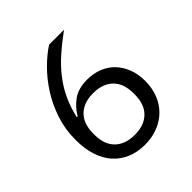

<svg xmlns="http://www.w3.org/2000/svg" viewBox="-191 -834 983 983"><g transform="rotate(-45 300.0 -343.0)"><path d="M301 12Q247 12 203.5 -6.5Q160 -25 129.5 -59.5Q99 -94 83 -144Q67 -194 67 -256Q67 -334 90 -402.5Q113 -471 149.5 -527.5Q186 -584 230 -627.5Q274 -671 316 -698H424Q368 -657 324 -618Q280 -579 247 -536.5Q214 -494 191 -445.5Q168 -397 154 -336L159 -334Q184 -377 223.5 -405.5Q263 -434 327 -434Q372 -434 410 -419Q448 -404 475 -376Q502 -348 517.5 -308Q533 -268 533 -219Q533 -168 516.5 -125.5Q500 -83 469.5 -52.5Q439 -22 396 -5Q353 12 301 12ZM300 -61Q369 -61 407.5 -99Q446 -137 446 -208V-216Q446 -287 407.5 -325Q369 -363 300 -363Q231 -363 192.5 -325Q154 -287 154 -216V-208Q154 -137 192.5 -99Q231 -61 300 -61Z"/></g></svg>

Font: IBM Plex Sans Thai
Style: Regular
Weight: 400
Designer: Mike Abbink, Paul van der Laan, Pieter van Rosmalen, Ben Mitchell, Mark Frömberg
Foundry: Bold Monday
Version: Version 1.2